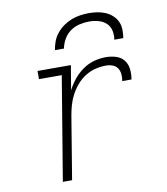

<svg xmlns="http://www.w3.org/2000/svg" viewBox="-83 -810 766 879"><g transform="rotate(-10 300.0 -370.0)"><path d="M138 0 218 -482H112V-520H267L248 -406Q261 -432 280 -455.5Q299 -479 323.5 -496Q348 -513 375.5 -520.5Q403 -528 431 -528Q455 -528 477.5 -521Q500 -514 514 -496.5Q528 -479 530.5 -455Q533 -431 529 -407H486Q489 -423 487.5 -439Q486 -455 478 -467Q470 -479 455.5 -484.5Q441 -490 425 -490Q400 -490 375.5 -484Q351 -478 328.5 -464Q306 -450 288.5 -429.5Q271 -409 259 -386.5Q247 -364 240 -339.5Q233 -315 229 -291L181 0ZM207 -600Q210 -620 217.5 -640Q225 -660 239 -677Q253 -694 271 -706.5Q289 -719 308.5 -726.5Q328 -734 348.5 -737Q369 -740 389 -740Q409 -740 428.5 -737Q448 -734 465.5 -726.5Q483 -719 497 -706.5Q511 -694 519 -677Q527 -660 527.5 -640Q528 -620 525 -600H483Q487 -622 482 -643Q477 -664 462 -677.5Q447 -691 426 -696.5Q405 -702 383 -702Q361 -702 338 -696.5Q315 -691 296 -677.5Q277 -664 265 -643Q253 -622 249 -600Z"/></g></svg>

Font: Iosevka Etoile Extralight
Style: Italic
Weight: 200
Italic angle: -9°
Designer: Belleve Invis
Foundry: Belleve Invis
Version: Version 22.1.2; ttfautohint (v1.8.4)